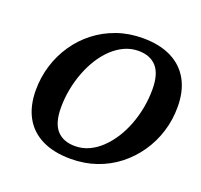

<svg xmlns="http://www.w3.org/2000/svg" viewBox="-122 -827 1021 976"><g transform="rotate(20 388.0 -339.0)"><path d="M220 -216Q220 -133 254.5 -94.2Q289 -55.5 353 -55.5Q392.5 -55.5 427.8 -71.5Q463 -87.5 493.5 -116.5Q524 -145.5 548.5 -183.8Q573 -222 590.2 -267.5Q607.5 -313 616.5 -362Q625.5 -411 625.5 -460.5Q625.5 -543.5 591.2 -582.2Q557 -621 493 -621Q453.5 -621 418 -604.8Q382.5 -588.5 352 -559.8Q321.5 -531 297.2 -492.5Q273 -454 255.8 -408.8Q238.5 -363.5 229.2 -314.2Q220 -265 220 -216ZM776.5 -420Q776.5 -350.5 756.5 -286.2Q736.5 -222 699 -167.5Q661.5 -113 609.5 -72.2Q557.5 -31.5 493 -9.2Q428.5 13 354.5 13Q262.5 13 198.8 -18.8Q135 -50.5 102.2 -110.8Q69.5 -171 69.5 -256Q69.5 -325.5 89.5 -390Q109.5 -454.5 146.8 -509Q184 -563.5 236.2 -604Q288.5 -644.5 353 -667Q417.5 -689.5 491.5 -689.5Q583.5 -689.5 647 -657.5Q710.5 -625.5 743.5 -565.5Q776.5 -505.5 776.5 -420Z"/></g></svg>

Font: Newsreader 16pt 16pt
Style: Bold Italic
Weight: 700
Italic angle: -17°
Version: Version 1.003